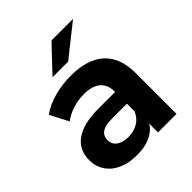

<svg xmlns="http://www.w3.org/2000/svg" viewBox="-206 -885 1026 1026"><g transform="rotate(-45 307.0 -371.5)"><path d="M395 -169C376 -119 329 -94 275 -94C218 -94 184 -120 184 -161C184 -198 206 -226 283 -226H395ZM239 7C318 7 374 -18 404 -66V0H544V-309C544 -469 450 -544 288 -544C203 -544 116 -522 58 -479L112 -375C151 -406 211 -425 268 -425C354 -425 395 -385 395 -317V-315H268C104 -315 39 -248 39 -155C39 -61 114 7 239 7ZM512 -750H349L214 -607H332Z"/></g></svg>

Font: Montserrat-Alt1
Style: Bold
Weight: 700
Designer: Differentunic
Foundry: Differentunic
Version: Version 7.222